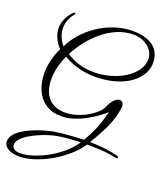

<svg xmlns="http://www.w3.org/2000/svg" viewBox="-251 -956 1255 1466"><g transform="rotate(20 376.5 -223.0)"><path d="M82 376Q23 376 -11.5 354Q-46 332 -46 298Q-46 266 -22 238Q2 210 40.5 187.5Q79 165 124.5 147.5Q170 130 213.5 118.5Q257 107 290 103Q321 98 358.5 95Q396 92 434.5 89.5Q473 87 504 87Q541 24 564.5 -32Q588 -88 606 -161L610 -177Q591 -159 556.5 -133.5Q522 -108 476.5 -82.5Q431 -57 379.5 -40Q328 -23 274 -23Q203 -23 151.5 -57Q100 -91 72.5 -151.5Q45 -212 45 -291Q45 -338 57 -391.5Q69 -445 96 -501Q65 -533 47.5 -572Q30 -611 30 -652Q30 -688 45 -723.5Q60 -759 92 -792Q101 -802 109 -802Q113 -802 113 -798Q113 -792 106 -784Q83 -756 72 -725Q61 -694 61 -663Q61 -628 74.5 -594Q88 -560 113 -531Q139 -586 184.5 -638Q230 -690 291 -731.5Q352 -773 424 -797.5Q496 -822 574 -822Q678 -822 738.5 -777Q799 -732 799 -641Q799 -598 775.5 -555Q752 -512 704.5 -476Q657 -440 586.5 -418Q516 -396 423 -394Q350 -393 279 -412.5Q208 -432 159 -464Q134 -411 122.5 -360.5Q111 -310 111 -266Q111 -165 160.5 -112Q210 -59 293 -59Q338 -59 383.5 -72.5Q429 -86 468 -108Q507 -130 534.5 -154.5Q562 -179 571 -200Q594 -252 616.5 -272.5Q639 -293 657 -293Q672 -293 682.5 -279.5Q693 -266 690 -243Q680 -160 644.5 -82Q609 -4 553 87Q621 88 675.5 94.5Q730 101 774 112Q786 115 790.5 119.5Q795 124 795 127Q795 134 783 134Q777 134 766 131Q743 125 705 120.5Q667 116 623.5 114Q580 112 540 112Q498 172 440.5 220.5Q383 269 318.5 304Q254 339 192.5 357.5Q131 376 82 376ZM396 -424Q464 -424 528 -442Q592 -460 643 -492Q694 -524 724.5 -566.5Q755 -609 755 -657Q755 -701 730.5 -732.5Q706 -764 668 -781Q630 -798 587 -798Q519 -798 457 -772Q395 -746 342 -702.5Q289 -659 245.5 -604Q202 -549 172 -491Q213 -460 271.5 -442Q330 -424 396 -424ZM80 350Q119 350 172 334.5Q225 319 283 289Q341 259 394.5 215Q448 171 488 114Q440 115 393.5 118.5Q347 122 301 130Q276 134 239.5 145Q203 156 164 173Q125 190 90.5 211Q56 232 34.5 256Q13 280 13 305Q13 323 28.5 336.5Q44 350 80 350Z"/></g></svg>

Font: Great Vibes
Style: Regular
Weight: 400
Designer: Robert E. Leuschke, Viktoriya Grabowska, Viviana Monsalve, Eben Sorkin
Foundry: Robert E. Leuschke
Version: Version 1.103; ttfautohint (v1.8.4.7-5d5b)